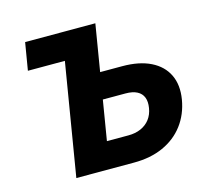

<svg xmlns="http://www.w3.org/2000/svg" viewBox="-105 -847 1036 966"><g transform="rotate(-15 413.5 -364.0)"><path d="M81.1 -584.5 105 -727.5H380.4L356.4 -584.5ZM365.7 -483.9H545.4Q633.8 -483.9 693.1 -454.6Q752.4 -425.3 778.3 -371.6Q804.2 -317.9 792 -244.1Q779.3 -169.4 737.8 -114.5Q696.3 -59.6 630.1 -29.8Q564 0 477.5 0H176.8L297.4 -727.5H470.7L373.5 -139.6H485.4Q522.5 -139.6 551 -152.3Q579.6 -165 597.7 -188.7Q615.7 -212.4 621.1 -245.6Q626.5 -277.8 617.7 -300.5Q608.9 -323.2 585.9 -335.2Q563 -347.2 525.9 -347.2H343.3Z"/></g></svg>

Font: Inter 20pt ExtraBold
Style: Italic
Weight: 800
Italic angle: -9.3988°
Version: Version 4.001;git-66647c0bb